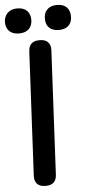

<svg xmlns="http://www.w3.org/2000/svg" viewBox="-96 -1012 505 1086"><g transform="rotate(-5 156.5 -469.0)"><path d="M181 -20 217 -724C219 -763 197 -786 158 -786H153C115 -786 94 -767 92 -728L56 -24C54 15 76 38 115 38H120C158 38 179 19 181 -20ZM-31 -905C-31 -863 -6 -834 43 -834C101 -834 119 -871 119 -905C119 -946 95 -976 46 -976C-9 -976 -30 -940 -31 -905ZM196 -905C195 -864 219 -834 269 -834C328 -834 345 -872 344 -905C345 -945 321 -976 272 -976C213 -976 195 -937 196 -905Z"/></g></svg>

Font: 寒蝉团圆体 Round
Style: Regular
Weight: 500
Designer: 寒蝉字型
Version: Version 2.700;Glyphs 3.1.1 (3135)